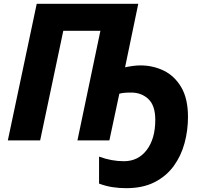

<svg xmlns="http://www.w3.org/2000/svg" viewBox="-20 -734 1073 1004"><path d="M640 250Q603 250 567.5 244.5Q532 239 498 226V85Q563 109 628 109Q703 109 747.5 50Q792 -9 792 -107Q792 -182 756 -216Q720 -250 666 -250Q645 -250 629.5 -248.5Q614 -247 604 -244L552 0H385L505 -573H311L190 0H21L172 -714H703L634 -382Q652 -386 673.5 -389Q695 -392 714 -392Q780 -392 836.5 -364.5Q893 -337 928 -277.5Q963 -218 963 -122Q963 -52 945 14.5Q927 81 888.5 134Q850 187 788.5 218.5Q727 250 640 250Z"/></svg>

Font: Noto Sans ExtraBold
Style: Italic
Weight: 800
Italic angle: -12°
Designer: Monotype Design Team
Foundry: Monotype Imaging Inc.
Version: Version 2.013; ttfautohint (v1.8.4.7-5d5b)